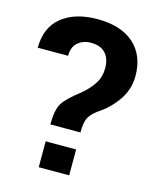

<svg xmlns="http://www.w3.org/2000/svg" viewBox="-109 -798 718 875"><g transform="rotate(15 249.5 -360.5)"><path d="M158.2 -202.1Q158.7 -272 177.7 -302.5Q196.8 -333 257.3 -379.4Q292.5 -408.7 313 -440.7Q333.5 -472.7 333.5 -513.7Q333.5 -559.1 310.3 -584.2Q287.1 -609.4 242.2 -609.4Q205.1 -609.4 180.4 -588.4Q155.8 -567.4 155.3 -524.9H12.2Q13.2 -622.6 75.9 -671.9Q138.7 -721.2 242.2 -721.2Q354 -721.2 415 -666.7Q476.1 -612.3 476.1 -515.1Q476.1 -452.1 440.4 -400.4Q404.8 -348.6 348.6 -312Q317.9 -288.6 309.1 -266.1Q300.3 -243.7 300.3 -202.1ZM301.3 0H157.7V-122.1H301.3Z"/></g></svg>

Font: Roboto Web
Style: Bold
Weight: 700
Designer: Google
Version: Version 1.200310; 2013